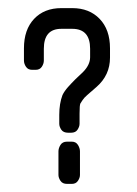

<svg xmlns="http://www.w3.org/2000/svg" viewBox="-20 -453 337 473"><path d="M195 -219Q187 -212 183.5 -206.5Q180 -201 178 -198Q177 -196 176.5 -190Q176 -184 176 -173V-148Q176 -141 171 -133.5Q166 -126 155 -126H148Q136 -126 131 -133.5Q126 -141 126 -148V-170Q126 -198 134 -219Q139 -229 147.5 -238.5Q156 -248 166 -258L184 -275Q202 -293 202 -312V-333Q202 -382 158 -382H131Q88 -382 88 -333V-304Q88 -296 83 -288.5Q78 -281 68 -281H59Q49 -281 44 -288.5Q39 -296 39 -304V-334Q39 -380 64 -406.5Q89 -433 131 -433H158Q200 -433 225.5 -406.5Q251 -380 251 -334V-311Q251 -268 218 -239ZM145 0Q134 0 129 -7.5Q124 -15 124 -22V-80Q124 -88 129 -96Q134 -104 145 -104H157Q167 -104 172 -96Q177 -88 177 -80V-22Q177 -15 172 -7.5Q167 0 157 0Z"/></svg>

Font: Chathura
Style: ExtraBold
Weight: 800
Designer: Appaji Ambarisha Darbha
Foundry: Aditya Fonts
Version: Version 1.001 2016